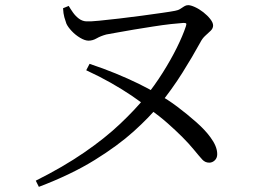

<svg xmlns="http://www.w3.org/2000/svg" viewBox="-20 -702 1040 746"><path d="M119 0Q225 -53 306.5 -109Q388 -165 447 -221Q506 -277 544 -324Q581 -370 612.5 -420Q644 -470 667 -516.5Q690 -563 702 -599Q705 -608 703.5 -610.5Q702 -613 693 -613Q676 -612 644.5 -608.5Q613 -605 575 -599Q537 -593 500 -587Q463 -581 434.5 -575.5Q406 -570 393 -568Q371 -562 355.5 -553Q340 -544 324 -544Q310 -544 291.5 -555Q273 -566 258.5 -581.5Q244 -597 238 -610Q234 -621 230 -635Q226 -649 225 -670L247 -679Q254 -667 263.5 -653.5Q273 -640 286 -630Q299 -620 315 -619Q330 -618 365 -621.5Q400 -625 443.5 -630Q487 -635 531 -641Q575 -647 610 -652Q645 -657 660 -660Q672 -662 680.5 -667.5Q689 -673 696 -677.5Q703 -682 711 -682Q721 -682 737.5 -674.5Q754 -667 770 -654.5Q786 -642 797 -628Q808 -614 808 -603Q808 -592 799 -583Q790 -574 778 -563.5Q766 -553 757 -535Q728 -482 688.5 -419Q649 -356 598 -293Q561 -247 499.5 -191.5Q438 -136 347.5 -80Q257 -24 131 24ZM793 -70Q777 -70 766 -82Q755 -94 732 -122Q713 -145 688.5 -169.5Q664 -194 632.5 -222Q601 -250 558 -281Q529 -305 492 -330Q455 -355 411 -380Q367 -405 315 -429L328 -454Q382 -436 429.5 -416.5Q477 -397 519 -376.5Q561 -356 597 -334Q631 -316 669.5 -287Q708 -258 743 -227Q778 -196 798 -168Q810 -152 817 -135.5Q824 -119 824 -103Q824 -88 814.5 -79Q805 -70 793 -70Z"/></svg>

Font: Noto Serif SC ExtraLight
Style: Regular
Weight: 400
Version: Version 2.002-H1;hotconv 1.1.0;makeotfexe 2.6.0